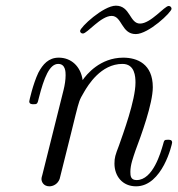

<svg xmlns="http://www.w3.org/2000/svg" viewBox="-20 -645 626 676"><path d="M262 -536C262 -531 266 -527 272 -527C287 -527 335 -589 373 -589C410 -589 407 -525 458 -525C503 -525 584 -602 584 -614C584 -619 580 -624 574 -624C559 -624 511 -562 473 -562C436 -562 439 -625 388 -625C344 -625 262 -549 262 -536ZM83 -288C83 -278 93 -278 98 -278C111 -278 112 -279 117 -301C135 -371 154 -420 185 -420C211 -420 211 -391 211 -380C211 -364 208 -345 204 -329L129 -29C127 -23 126 -18 126 -15C126 -4 134 11 154 11C166 11 183 4 190 -15L230 -175C235 -197 241 -218 246 -240C259 -291 259 -292 276 -321C290 -345 335 -420 411 -420C455 -420 457 -375 457 -354C457 -292 413 -173 399 -133C386 -99 383 -90 383 -69C383 -25 411 11 459 11C552 11 586 -138 586 -143C586 -153 578 -153 571 -153C558 -153 558 -151 554 -136C546 -109 519 -11 461 -11C440 -11 439 -26 439 -40C439 -65 449 -91 457 -115C477 -168 518 -280 518 -338C518 -420 463 -442 414 -442C332 -442 284 -382 271 -363C264 -412 230 -442 187 -442C151 -442 131 -419 115 -389C96 -349 83 -290 83 -288Z"/></svg>

Font: CMU Serif
Style: Italic
Weight: 500
Italic angle: -14.04°
Version: Version 0.7.0